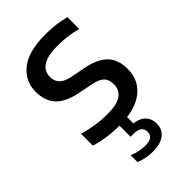

<svg xmlns="http://www.w3.org/2000/svg" viewBox="-231 -632 923 923"><g transform="rotate(-45 231.0 -170.0)"><path d="M209.5 10Q167 10 127.5 4.2Q88 -1.5 51.5 -12.5V-93Q91.5 -81.5 130.2 -75.8Q169 -70 209 -70Q274.5 -70 303.2 -91Q332 -112 332 -150Q332 -182 315.5 -198.8Q299 -215.5 259 -224L181 -239.5Q105.5 -255 72.8 -292.2Q40 -329.5 40 -390Q40 -461.5 96.2 -507Q152.5 -552.5 268.5 -552.5Q304.5 -552.5 338.5 -548.2Q372.5 -544 402 -536V-455.5Q369.5 -464.5 337.5 -468.5Q305.5 -472.5 271 -472.5Q221 -472.5 192.2 -461.8Q163.5 -451 151.2 -433Q139 -415 139 -392.5Q139 -365 154.8 -347Q170.5 -329 210 -320L288 -305Q362.5 -290 396.8 -254.2Q431 -218.5 431 -154.5Q431 -78.5 374.2 -34.2Q317.5 10 209.5 10ZM234 212Q211 212 188.2 207.5Q165.5 203 147.5 195V148Q168.5 157.5 190.5 161.8Q212.5 166 230.5 166Q258 166 271.5 156.2Q285 146.5 285 126Q285 85.5 230 85.5H210V-10H265V67L240 48Q291 48 317.5 69.5Q344 91 344 130Q344 168 316.2 190Q288.5 212 234 212Z"/></g></svg>

Font: Encode Sans Condensed Thin Medium
Style: Regular
Weight: 500
Version: Version 3.002